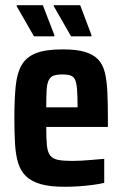

<svg xmlns="http://www.w3.org/2000/svg" viewBox="-20 -707 469 735"><path d="M228 8Q172 8 136.5 -2Q101 -12 80 -32Q59 -52 49.5 -83Q40 -114 37.5 -157Q35 -200 35 -254Q35 -326 40 -376.5Q45 -427 63 -458Q81 -489 118 -503.5Q155 -518 220 -518Q272 -518 304.5 -508.5Q337 -499 355.5 -479.5Q374 -460 381.5 -429Q389 -398 391 -354.5Q393 -311 393 -255V-221H157Q157 -177 159.5 -151Q162 -125 172 -112Q182 -99 202 -95Q222 -91 256 -91Q273 -91 291.5 -92Q310 -93 332.5 -95Q355 -97 379 -99V-7Q363 -3 337.5 0.5Q312 4 284 6Q256 8 228 8ZM277 -280V-296Q277 -339 275 -364Q273 -389 267.5 -401.5Q262 -414 250 -418Q238 -422 219 -422Q198 -422 185.5 -417.5Q173 -413 166.5 -400Q160 -387 158.5 -362Q157 -337 157 -296H292ZM330 -568H252L186 -683V-687H287L330 -573ZM188 -568H110L44 -683V-687H144L188 -573Z"/></svg>

Font: Saira Condensed
Style: Bold
Weight: 700
Width: 3
Designer: Hector Gatti with collaboration of the Omnibus-Type team
Foundry: Omnibus-Type
Version: Version 1.101